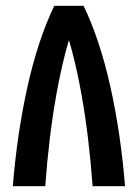

<svg xmlns="http://www.w3.org/2000/svg" viewBox="-20 -645 478 665"><path d="M413.1 0H300.8Q288.1 -173.8 262.2 -317.9Q236.3 -461.9 200.2 -563.5H237.3Q201.2 -461.9 175.3 -317.9Q149.4 -173.8 136.7 0H24.4Q39.1 -182.6 75.2 -344.7Q111.3 -506.8 168 -625H269.5Q326.2 -506.8 362.3 -344.7Q398.4 -182.6 413.1 0Z"/></svg>

Font: Sudo Var
Style: Regular
Weight: 400
Monospace: yes
Designer: Jens Kutilek
Foundry: Jens Kutilek
Version: Version 0.065;FEAKit 1.0